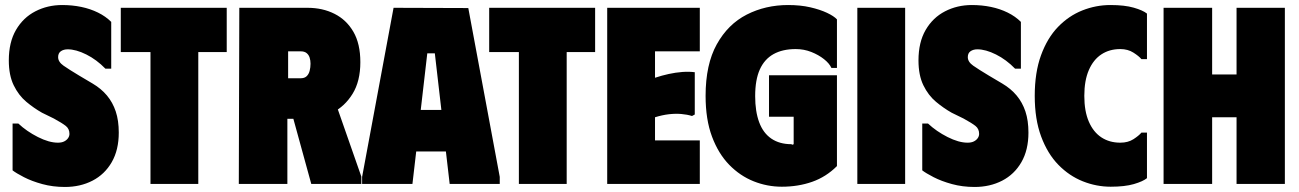

<svg xmlns="http://www.w3.org/2000/svg" viewBox="-20 -731 5164 763"><path d="M452 -204Q452 -135 424 -86.5Q396 -38 347.5 -13Q299 12 238 12Q190 12 148 0.5Q106 -11 75 -27Q44 -43 30 -54V-240H53Q86 -209 130.5 -186.5Q175 -164 210 -164Q225 -164 235 -169Q245 -174 250.5 -182Q256 -190 256 -199Q256 -219 241.5 -230.5Q227 -242 194 -260L147 -283Q115 -301 84.5 -326.5Q54 -352 34.5 -392Q15 -432 15 -491Q15 -563 43.5 -612Q72 -661 120.5 -686Q169 -711 227 -711Q267 -711 303 -703.5Q339 -696 369.5 -681Q400 -666 422 -644V-458H399Q364 -494 323 -514.5Q282 -535 249 -535Q233 -535 222 -527.5Q211 -520 211 -504Q211 -485 232.5 -470Q254 -455 294 -431L348 -399Q382 -379 405 -351.5Q428 -324 440 -288Q452 -252 452 -204Z M881 -700V-524H768V0H578V-524H460V-700Z M931 -700H1122V0H929ZM1202 -700Q1262 -700 1309.5 -676Q1357 -652 1384.5 -604.5Q1412 -557 1412 -484Q1412 -408 1381 -358Q1350 -308 1301.5 -283.5Q1253 -259 1199 -259H1029V-700ZM1125 -420H1175Q1190 -420 1198.5 -428Q1207 -436 1210.5 -449.5Q1214 -463 1214 -478Q1214 -491 1210.5 -502Q1207 -513 1198.5 -520Q1190 -527 1175 -527H1125ZM1118 -360 1302 -355 1416 -29V0H1217Z M1419 0V-28L1544 -700L1841 -699L1966 -28V0H1767L1752 -129H1634L1619 0ZM1652 -294H1734L1708 -519H1678Z M2345 -700V-524H2232V0H2042V-524H1924V-700Z M2761 -700V-527H2583V-422Q2610 -431 2637.5 -437Q2665 -443 2691.5 -445Q2718 -447 2741 -444V-276L2730 -270Q2711 -276 2687.5 -278Q2664 -280 2638 -277Q2612 -274 2583 -265V-173H2761V0H2393V-700Z M2784 -350Q2784 -475 2828.5 -555Q2873 -635 2947.5 -673Q3022 -711 3112 -711Q3161 -711 3200 -702Q3239 -693 3266.5 -680Q3294 -667 3306 -654V-461H3284Q3276 -479 3254.5 -496Q3233 -513 3204 -524.5Q3175 -536 3142 -536Q3090 -536 3054 -516Q3018 -496 2999.5 -455Q2981 -414 2981 -349Q2981 -288 2997 -245Q3013 -202 3045.5 -180Q3078 -158 3125 -158Q3125 -158 3127.5 -156.5Q3130 -155 3134 -158V-267H3036V-432H3306V-71Q3263 -28 3207.5 -8.5Q3152 11 3087 11Q3029 11 2975 -10.5Q2921 -32 2878 -76Q2835 -120 2809.5 -188Q2784 -256 2784 -350Z M3387 -700H3577V0H3387Z M4067 -204Q4067 -135 4039 -86.5Q4011 -38 3962.5 -13Q3914 12 3853 12Q3805 12 3763 0.5Q3721 -11 3690 -27Q3659 -43 3645 -54V-240H3668Q3701 -209 3745.5 -186.5Q3790 -164 3825 -164Q3840 -164 3850 -169Q3860 -174 3865.5 -182Q3871 -190 3871 -199Q3871 -219 3856.5 -230.5Q3842 -242 3809 -260L3762 -283Q3730 -301 3699.5 -326.5Q3669 -352 3649.5 -392Q3630 -432 3630 -491Q3630 -563 3658.5 -612Q3687 -661 3735.5 -686Q3784 -711 3842 -711Q3882 -711 3918 -703.5Q3954 -696 3984.5 -681Q4015 -666 4037 -644V-458H4014Q3979 -494 3938 -514.5Q3897 -535 3864 -535Q3848 -535 3837 -527.5Q3826 -520 3826 -504Q3826 -485 3847.5 -470Q3869 -455 3909 -431L3963 -399Q3997 -379 4020 -351.5Q4043 -324 4055 -288Q4067 -252 4067 -204Z M4092 -350Q4092 -443 4117 -511.5Q4142 -580 4184.5 -624Q4227 -668 4281 -689.5Q4335 -711 4393 -711Q4449 -711 4485.5 -700.5Q4522 -690 4538 -677V-496H4516Q4506 -508 4484 -522Q4462 -536 4432 -536Q4389 -536 4357 -515Q4325 -494 4307 -452.5Q4289 -411 4289 -350Q4289 -289 4307 -247.5Q4325 -206 4357 -185Q4389 -164 4432 -164Q4463 -164 4484.5 -178Q4506 -192 4516 -204H4538V-23Q4522 -10 4486 0.5Q4450 11 4394 11Q4337 11 4283 -10.5Q4229 -32 4186 -76Q4143 -120 4117.5 -188.5Q4092 -257 4092 -350Z M4894 -700H5086V0H4894V-265H4797V0H4604V-700H4797V-435H4894Z"/></svg>

Font: Phudu Black
Style: Regular
Weight: 900
Version: Version 1.005;gftools[0.9.23]